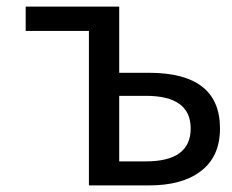

<svg xmlns="http://www.w3.org/2000/svg" viewBox="-20 -563 705 583"><path d="M250 0V-469H58V-543H342V-342H432Q648 -342 648 -173Q648 -86 588 -42Q532 0 432 0ZM342 -73H423Q559 -73 559 -173Q559 -272 423 -272H342Z"/></svg>

Font: Source Han Sans Regular
Style: Regular
Weight: 400
Designer: Ryoko NISHIZUKA  (kana & ideographs); Paul D. Hunt (Latin, Greek & Cyrillic); Wenlong ZHANG  (bopomofo); Sandoll Communi
Foundry: Adobe Systems Incorporated
Version: Version 1.00 January 18, 2024, initial release